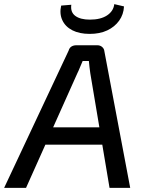

<svg xmlns="http://www.w3.org/2000/svg" viewBox="-52 -909 697 929"><path d="M419 -690Q433 -690 442.5 -681.5Q452 -673 453 -661L578 0H478L385 -554Q383 -569 381 -584.5Q379 -600 378 -614H348Q342 -601 335.5 -584.5Q329 -568 322 -554L74 0H-32L280 -664Q284 -678 294 -684Q304 -690 317 -690ZM489 -293 479 -209H127L138 -293ZM501 -889 548 -878Q546 -839 524.5 -809Q503 -779 467 -762Q431 -745 382 -745Q332 -745 298 -762.5Q264 -780 249.5 -811.5Q235 -843 244 -882L293 -886Q288 -850 312.5 -832Q337 -814 383 -814Q435 -814 466 -834.5Q497 -855 501 -889Z"/></svg>

Font: Exo 2 Medium
Style: Italic
Weight: 500
Italic angle: -8°
Designer: Natanael Gama
Foundry: Natanael Gama
Version: Version 2.010